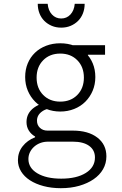

<svg xmlns="http://www.w3.org/2000/svg" viewBox="-20 -777 640 1007"><path d="M441 -464V-490H531V-540H325ZM264 -242Q199 -242 159 -213Q119 -184 119 -137Q119 -112 131 -92.5Q143 -73 164 -61V-57Q123 -41 98.5 -9.5Q74 22 74 63Q74 95 90.5 122Q107 149 137 168.5Q167 188 208.5 199Q250 210 299 210Q352 210 395.5 197.5Q439 185 471 163Q503 141 520.5 110.5Q538 80 538 43Q538 -19 490.5 -55.5Q443 -92 362 -92H229Q205 -92 189.5 -106.5Q174 -121 174 -144Q174 -174 201.5 -193Q229 -212 274 -212L270 -225L267 -233ZM232 -34H362Q417 -34 447.5 -12Q478 10 478 49Q478 100 430 130Q382 160 301 160Q223 160 176 132Q129 104 129 57Q129 38 137 21.5Q145 5 159 -7.5Q173 -20 191.5 -27Q210 -34 232 -34ZM112 -373Q112 -334 126 -301Q140 -268 164.5 -243.5Q189 -219 223 -205.5Q257 -192 296 -192Q335 -192 369 -205.5Q403 -219 427.5 -243.5Q452 -268 466 -301Q480 -334 480 -373Q480 -412 466.5 -444.5Q453 -477 428.5 -500.5Q404 -524 370 -537Q336 -550 296 -550Q256 -550 222 -537Q188 -524 163.5 -500.5Q139 -477 125.5 -444.5Q112 -412 112 -373ZM296 -244Q241 -244 206.5 -279Q172 -314 172 -370Q172 -426 206.5 -461Q241 -496 296 -496Q351 -496 385.5 -461Q420 -426 420 -370Q420 -314 385.5 -279Q351 -244 296 -244ZM230 -757H178Q178 -730 187 -707Q196 -684 212.5 -667.5Q229 -651 251.5 -641.5Q274 -632 301 -632Q328 -632 350.5 -641.5Q373 -651 389.5 -667.5Q406 -684 415 -707Q424 -730 424 -757H372Q369 -722 349.5 -701Q330 -680 301 -680Q272 -680 252.5 -701Q233 -722 230 -757Z"/></svg>

Font: CommitMonoV143 ExtLt
Style: Regular
Weight: 200
Monospace: yes
Designer: Eigil Nikolajsen
Foundry: Eigil Nikolajsen
Version: Version 1.143